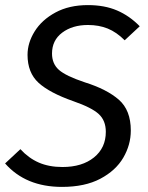

<svg xmlns="http://www.w3.org/2000/svg" viewBox="-21 -721 580 753"><path d="M527 -618 468 -563Q436 -595 401.5 -609Q367 -623 324 -623Q263 -623 223 -593Q183 -563 183 -511Q183 -471 210 -447Q237 -423 312 -398Q398 -371 445 -330Q492 -289 492 -209Q492 -153 462.5 -102.5Q433 -52 372.5 -20Q312 12 222 12Q80 12 -1 -80L59 -136Q91 -101 131 -83.5Q171 -66 224 -66Q301 -66 347.5 -103.5Q394 -141 394 -204Q394 -248 366.5 -273.5Q339 -299 267 -324Q173 -357 130 -396.5Q87 -436 87 -506Q87 -553 115 -598Q143 -643 196.5 -672Q250 -701 324 -701Q389 -701 438 -680Q487 -659 527 -618Z"/></svg>

Font: FiraGO
Style: Italic
Weight: 400
Italic angle: -8°
Designer: bBox Type GmbH
Foundry: bBox Type GmbH
Version: Version 1.001